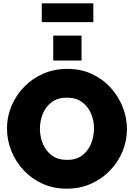

<svg xmlns="http://www.w3.org/2000/svg" viewBox="-20 -1128 805 1154"><path d="M381 6Q300 6 234 -24.5Q168 -55 120.5 -106.5Q73 -158 47.5 -222.5Q22 -287 22 -356Q22 -427 49 -491Q76 -555 124.5 -605.5Q173 -656 239.5 -685Q306 -714 385 -714Q466 -714 532 -683.5Q598 -653 645 -601Q692 -549 717.5 -484.5Q743 -420 743 -352Q743 -282 716.5 -218Q690 -154 641.5 -103.5Q593 -53 527 -23.5Q461 6 381 6ZM220 -354Q220 -307 237.5 -264Q255 -221 291.5 -194Q328 -167 383 -167Q440 -167 475.5 -195Q511 -223 528 -266.5Q545 -310 545 -356Q545 -404 527 -446Q509 -488 473 -514.5Q437 -541 382 -541Q326 -541 290 -513.5Q254 -486 237 -443.5Q220 -401 220 -354ZM300 -764V-914H470V-764ZM231 -995V-1108H541V-995Z"/></svg>

Font: Raleway Black
Style: Regular
Weight: 900
Designer: Matt McInerney, Pablo Impallari, Rodrigo Fuenzalida
Foundry: Matt McInerney, Pablo Impallari, Rodrigo Fuenzalida
Version: Version 4.026